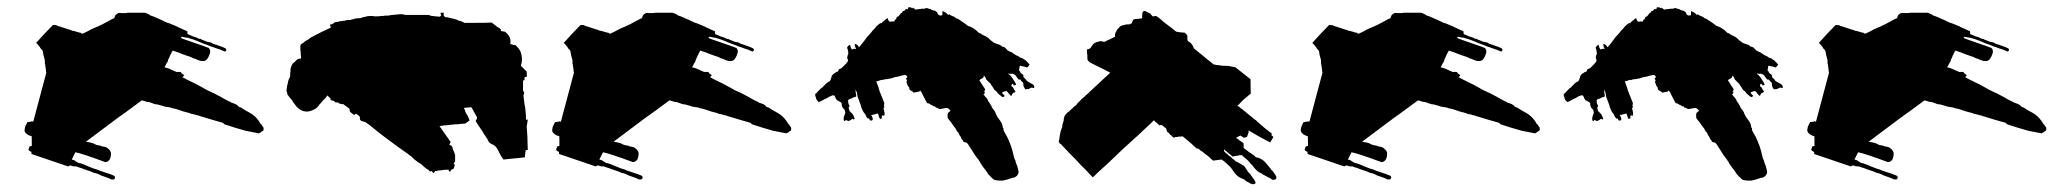

<svg xmlns="http://www.w3.org/2000/svg" viewBox="-20 -501 5539 516"><path d="M128.9 -433.6H122.1Q100.6 -412.1 77.1 -385.7L81.1 -381.8L83 -379.9Q84 -378.9 84 -377.9L86.9 -375L88.9 -371.1L93.8 -366.2Q95.7 -363.3 96.7 -353.5Q98.6 -345.7 99.6 -342.8Q100.6 -341.8 100.6 -333V-330.1Q101.6 -329.1 101.6 -325.2Q101.6 -322.3 102.5 -321.3Q102.5 -314.5 103.5 -313.5Q103.5 -306.6 104.5 -305.7L69.3 -173.8Q68.4 -174.8 64.5 -174.8L62.5 -173.8H59.6Q58.6 -172.9 53.7 -172.9L48.8 -163.1Q46.9 -160.2 45.9 -150.4Q45.9 -148.4 46.9 -147.5Q47.9 -143.6 53.7 -139.6Q57.6 -136.7 65.4 -134.8Q64.5 -132.8 65.4 -128.9V-120.1V-108.4H63.5Q60.5 -108.4 58.6 -106.4Q58.6 -102.5 57.6 -101.6Q56.6 -100.6 56.6 -99.6Q56.6 -95.7 64.5 -92.8V-87.9Q64.5 -86.9 65.4 -86.9L163.1 -53.7Q168 -56.6 168.9 -56.6L174.8 -54.7Q175.8 -53.7 185.5 -53.7Q186.5 -52.7 202.1 -47.9Q203.1 -46.9 210 -44.9Q211.9 -44.9 212.9 -43.9Q213.9 -43 215.8 -43L221.7 -41Q223.6 -40 227.5 -38.6Q231.4 -37.1 233.4 -36.1Q239.3 -36.1 252 -29.3Q275.4 -21.5 277.3 -19.5Q278.3 -18.6 283.2 -18.6Q289.1 -18.6 289.1 -24.4Q288.1 -28.3 287.1 -28.3Q286.1 -29.3 280.3 -31.2Q279.3 -32.2 263.7 -37.1L249 -42Q238.3 -46.9 232.4 -47.9Q211.9 -55.7 210.9 -56.6Q204.1 -59.6 195.3 -62.5Q191.4 -62.5 190.4 -63.5Q189.5 -64.5 188.5 -64.5Q181.6 -68.4 179.7 -70.3L172.9 -72.3L182.6 -91.8Q202.1 -87.9 262.7 -65.4Q266.6 -65.4 267.6 -66.4Q271.5 -67.4 275.4 -73.2Q278.3 -80.1 278.3 -87.9Q278.3 -95.7 269.5 -102.5Q265.6 -106.4 254.9 -107.4Q252 -109.4 245.1 -110.4Q238.3 -111.3 235.4 -113.3Q230.5 -117.2 210.9 -120.1Q242.2 -143.6 293 -181.6Q315.4 -197.3 361.3 -231.4Q362.3 -230.5 365.2 -230.5Q366.2 -229.5 368.2 -229.5Q371.1 -227.5 380.9 -226.6Q381.8 -226.6 386.7 -224.6Q391.6 -222.7 394.5 -221.7L398.4 -220.7Q404.3 -220.7 405.3 -219.7Q408.2 -218.8 416 -216.8L421.9 -214.8Q422.9 -213.9 427.7 -213.9Q428.7 -212.9 433.6 -212.9Q440.4 -211.9 443.4 -210Q453.1 -209 473.6 -201.2Q475.6 -201.2 477.5 -200.2Q479.5 -199.2 482.4 -199.2L488.3 -197.3Q490.2 -197.3 491.2 -196.3Q492.2 -195.3 494.1 -195.3Q495.1 -194.3 499 -194.3Q500 -193.4 502 -193.4Q504.9 -193.4 505.9 -192.4Q506.8 -191.4 510.7 -191.4L516.6 -189.5Q517.6 -188.5 519.5 -188.5Q550.8 -178.7 579.1 -170.9L583 -167Q592.8 -164.1 610.4 -158.2Q617.2 -156.2 640.6 -149.4Q641.6 -149.4 675.8 -142.6Q679.7 -144.5 684.6 -148.4Q688.5 -149.4 688.5 -154.3Q688.5 -158.2 687.5 -159.2L686.5 -160.2Q685.5 -160.2 685.5 -162.1L684.6 -163.1Q683.6 -164.1 683.6 -165Q683.6 -166 682.6 -166L679.7 -168.9L678.7 -170.9Q677.7 -171.9 677.7 -172.9Q677.7 -173.8 676.8 -173.8Q675.8 -173.8 675.8 -175.8L674.8 -176.8Q666 -189.5 652.3 -197.3L636.7 -206.1L627.9 -211.9Q623 -212.9 621.1 -214.8L619.1 -216.8L617.2 -218.8Q616.2 -218.8 615.2 -219.7Q615.2 -220.7 614.3 -220.7Q613.3 -220.7 612.3 -221.7Q610.4 -221.7 609.4 -222.7Q601.6 -224.6 598.6 -227.5Q592.8 -229.5 591.8 -230.5Q582 -235.4 574.2 -240.2Q565.4 -245.1 555.7 -250Q533.2 -259.8 526.4 -264.6Q521.5 -267.6 507.3 -274.9Q493.2 -282.2 482.4 -287.1L469.7 -293.9Q470.7 -293.9 471.7 -294.9L473.6 -296.9Q475.6 -298.8 472.7 -300.8L470.7 -301.8Q470.7 -302.7 469.7 -302.7Q468.8 -302.7 466.8 -305.7Q466.8 -307.6 464.8 -307.6H454.1L448.2 -310.5Q446.3 -310.5 445.3 -311.5Q444.3 -311.5 443.4 -312.5Q442.4 -313.5 440.4 -313.5Q439.5 -314.5 434.6 -316.4L428.7 -318.4L421.9 -320.3Q423.8 -322.3 427.7 -331.1Q429.7 -333 430.7 -335.9Q431.6 -336.9 431.6 -339.8L435.5 -347.7Q435.5 -349.6 439.5 -356.4Q439.5 -357.4 440.4 -358.4Q441.4 -359.4 441.4 -360.4Q441.4 -361.3 442.4 -362.3L443.4 -363.3L444.3 -365.2L449.2 -363.3L458 -360.4Q459 -360.4 461.9 -358.9Q464.8 -357.4 471.7 -355Q478.5 -352.5 484.4 -350.6Q487.3 -349.6 493.2 -347.7Q499 -343.8 504.9 -342.8Q512.7 -338.9 517.6 -337.9Q518.6 -336.9 524.4 -336.9Q531.2 -336.9 534.2 -339.8Q539.1 -343.8 543 -354.5Q547.9 -365.2 541 -372.1L525.4 -377.9Q517.6 -380.9 500 -386.7Q467.8 -397.5 465.8 -399.4L468.8 -402.3Q481.4 -399.4 485.4 -399.4L490.2 -397.5Q492.2 -397.5 499 -395Q505.9 -392.6 510.7 -390.6Q525.4 -383.8 538.1 -379.9Q548.8 -375 553.7 -374Q555.7 -373 561.5 -371.1L567.4 -369.1Q574.2 -367.2 575.2 -366.2L585 -362.3L587.9 -365.2Q588.9 -368.2 585.9 -371.1Q581.1 -374 566.4 -378.9Q564.5 -378.9 563.5 -379.9Q562.5 -380.9 560.5 -380.9Q558.6 -380.9 557.6 -381.8Q556.6 -382.8 554.7 -382.8Q552.7 -382.8 551.8 -383.8Q549.8 -385.7 546.9 -386.7Q544.9 -387.7 542 -387.7Q535.2 -388.7 532.2 -390.6L522.5 -394.5Q521.5 -394.5 520.5 -395.5L519.5 -396.5H515.6L511.7 -398.4L507.8 -400.4L502 -402.3Q496.1 -403.3 494.1 -405.3L484.4 -409.2Q483.4 -410.2 483.4 -417Q478.5 -418.9 473.1 -421.4Q467.8 -423.8 464.8 -425.3Q461.9 -426.8 459.5 -427.7Q457 -428.7 456.1 -429.7Q452.1 -431.6 434.6 -438.5Q428.7 -439.5 414.1 -447.3Q410.2 -449.2 391.6 -457Q383.8 -459 380.9 -461.9Q379.9 -462.9 372.1 -465.8Q371.1 -466.8 367.2 -466.8H322.3Q321.3 -465.8 314.5 -465.8H305.7Q301.8 -466.8 297.9 -465.8Q293.9 -463.9 292 -461.9Q289.1 -460 287.1 -452.1Q283.2 -451.2 269.5 -443.4Q255.9 -435.5 240.2 -428.7Q238.3 -428.7 237.3 -427.7Q236.3 -426.8 235.4 -426.8Q234.4 -425.8 232.4 -425.8Q231.4 -425.8 229.5 -423.8Q227.5 -423.8 226.6 -422.9L224.6 -421.9Q210.9 -414.1 201.2 -410.2L199.2 -411.1L197.3 -413.1H194.3Q193.4 -414.1 191.4 -414.1Q189.5 -414.1 188.5 -415Q185.5 -416 177.7 -418Q173.8 -418 172.9 -418.9Q171.9 -419.9 170.9 -419.9Q161.1 -422.9 143.6 -428.7Q142.6 -429.7 140.6 -429.7Q138.7 -429.7 137.7 -430.7Q135.7 -430.7 134.8 -431.6Q133.8 -431.6 132.8 -432.6Q131.8 -433.6 128.9 -433.6Z M790 -382.8 788.1 -380.9Q788.1 -378.9 787.1 -377.9Q787.1 -363.3 788.1 -362.3Q788.1 -350.6 789.1 -349.6V-343.8Q781.2 -343.8 777.3 -339.8L775.4 -337.9L771.5 -334Q769.5 -333 767.6 -331.1Q763.7 -327.1 761.7 -318.4Q760.7 -317.4 760.7 -316.4V-308.6Q759.8 -307.6 759.8 -297.9Q759.8 -293.9 758.8 -293Q756.8 -289.1 755.9 -287.1Q754.9 -286.1 754.9 -283.2Q753.9 -282.2 753.9 -279.3L752.9 -275.4Q752.9 -273.4 752 -272.5L750 -258.8V-257.8Q750 -254.9 751 -253.9Q752 -252.9 752 -249L752.9 -246.1L754.9 -244.1L755.9 -242.2Q756.8 -242.2 756.8 -241.2Q757.8 -240.2 765.6 -230.5Q766.6 -227.5 771.5 -221.7Q772.5 -220.7 774.4 -217.8Q776.4 -215.8 777.3 -213.9Q784.2 -207 791 -204.1Q796.9 -201.2 805.7 -201.2Q814.5 -201.2 828.1 -209Q835 -213.9 838.9 -220.7L843.8 -225.6Q844.7 -226.6 846.7 -229.5L848.6 -231.4L849.6 -232.4L855.5 -238.3L859.4 -244.1Q860.4 -244.1 861.3 -243.2L863.3 -241.2L866.2 -238.3L868.2 -237.3V-232.4Q869.1 -231.4 872.1 -231.4Q873 -230.5 875 -230.5L878.9 -228.5L881.8 -225.6H888.7L890.6 -223.6Q891.6 -222.7 892.6 -222.7Q893.6 -221.7 897.5 -221.7Q898.4 -220.7 904.3 -220.7Q904.3 -218.8 911.1 -214.8L918.9 -209L920.9 -200.2Q928.7 -194.3 932.6 -191.4Q932.6 -192.4 933.6 -193.4L935.5 -195.3Q938.5 -195.3 942.4 -191.4Q945.3 -189.5 947.3 -186.5V-182.6Q947.3 -179.7 948.2 -178.7L951.2 -175.8L959 -173.8Q960 -172.9 961.9 -172.9L971.7 -166Q981.4 -158.2 998.5 -144.5Q1015.6 -130.9 1036.1 -116.2L1040 -113.3Q1043.9 -110.4 1052.7 -104Q1061.5 -97.7 1071.3 -90.8Q1072.3 -89.8 1074.2 -88.9Q1076.2 -87.9 1077.1 -86.9Q1081.1 -83 1085 -81.1L1093.8 -72.3L1100.6 -67.4L1102.5 -65.4Q1105.5 -64.5 1107.4 -62.5L1111.3 -60.5L1114.3 -57.6Q1120.1 -51.8 1127 -46.9L1128.9 -45.9Q1129.9 -44.9 1130.9 -44.9L1133.8 -42L1135.7 -40Q1136.7 -41 1140.6 -41Q1141.6 -41 1141.6 -39.1L1142.6 -38.1Q1144.5 -36.1 1145.5 -36.1L1147.5 -38.1Q1147.5 -39.1 1148.4 -40L1149.4 -41Q1158.2 -43 1169.9 -43.9Q1170.9 -44.9 1185.5 -44.9Q1185.5 -43 1186.5 -42Q1188.5 -39.1 1189.5 -39.1L1191.4 -42Q1191.4 -43.9 1192.4 -44.9Q1197.3 -45.9 1199.2 -47.9Q1202.1 -55.7 1202.1 -57.6Q1202.1 -58.6 1201.2 -59.6L1199.2 -61.5L1200.2 -63.5L1203.1 -66.4V-85Q1202.1 -85.9 1201.2 -89.8Q1201.2 -91.8 1200.2 -92.8Q1200.2 -93.8 1199.2 -94.7Q1198.2 -95.7 1198.2 -97.7Q1197.3 -98.6 1197.3 -99.6Q1196.3 -100.6 1196.3 -104.5Q1194.3 -108.4 1193.4 -109.4Q1188.5 -111.3 1187.5 -112.3L1189.5 -116.2Q1190.4 -119.1 1191.4 -119.1Q1163.1 -159.2 1161.1 -162.1H1162.1Q1164.1 -162.1 1165 -163.1H1168Q1171.9 -163.1 1172.9 -164.1H1177.7L1204.1 -167Q1215.8 -167 1216.8 -168Q1225.6 -168 1226.6 -168.9H1230.5Q1239.3 -175.8 1242.2 -177.7Q1241.2 -178.7 1239.3 -184.6L1235.4 -192.4Q1230.5 -198.2 1229.5 -205.1Q1227.5 -209 1226.6 -210.9L1246.1 -212.9L1248 -210.9Q1249 -208 1251 -206.1Q1254.9 -197.3 1256.8 -195.3L1261.7 -186.5V-179.7H1258.8V-174.8Q1266.6 -162.1 1276.4 -148.4Q1279.3 -142.6 1284.2 -135.7Q1289.1 -128.9 1290 -127Q1291 -125 1292 -123Q1293 -121.1 1293.9 -119.1L1294.9 -118.2Q1300.8 -113.3 1304.7 -112.3Q1307.6 -111.3 1311.5 -107.4L1313.5 -105.5L1314.5 -103.5Q1315.4 -103.5 1315.4 -102.5Q1315.4 -101.6 1317.4 -99.6L1318.4 -97.7L1319.3 -95.7Q1321.3 -90.8 1324.2 -85.9Q1331.1 -74.2 1333 -72.3Q1339.8 -73.2 1390.6 -78.1Q1390.6 -85.9 1391.6 -86.9Q1391.6 -92.8 1392.6 -93.8V-97.7H1398.4Q1397.5 -143.6 1395.5 -160.2Q1397.5 -175.8 1398.4 -179.7Q1394.5 -179.7 1393.6 -178.7Q1393.6 -197.3 1392.6 -199.2Q1391.6 -214.8 1389.6 -220.7Q1386.7 -242.2 1386.7 -245.1L1388.7 -249V-252Q1388.7 -253.9 1385.7 -256.8V-284.2L1389.6 -286.1V-293Q1395.5 -294.9 1396.5 -295.9Q1395.5 -296.9 1395.5 -308.6L1387.7 -316.4L1381.8 -322.3L1379.9 -325.2Q1382.8 -333 1382.8 -341.8Q1382.8 -349.6 1379.9 -359.4Q1377 -369.1 1365.2 -379.9H1363.3Q1359.4 -379.9 1358.4 -380.9Q1356.4 -380.9 1355.5 -381.8Q1352.5 -381.8 1351.6 -382.8Q1352.5 -388.7 1351.6 -394.5Q1349.6 -406.2 1336.9 -416Q1332 -416 1331.1 -417Q1327.1 -417 1326.2 -418V-421.9L1323.2 -424.8Q1319.3 -426.8 1318.4 -427.7Q1317.4 -427.7 1316.4 -428.7L1315.4 -429.7L1313.5 -430.7L1310.5 -433.6Q1309.6 -433.6 1308.6 -434.6L1306.6 -436.5L1304.7 -437.5L1301.8 -440.4Q1298.8 -439.5 1228.5 -439.5Q1227.5 -439.5 1226.6 -440.4Q1225.6 -441.4 1224.6 -441.4Q1223.6 -441.4 1222.7 -442.4Q1221.7 -443.4 1220.7 -443.4Q1219.7 -443.4 1218.8 -444.3Q1211.9 -445.3 1210 -447.3Q1198.2 -451.2 1192.4 -452.1Q1182.6 -455.1 1174.8 -455.1V-457L1172.9 -459Q1171.9 -460 1171.9 -462.9Q1171.9 -464.8 1172.9 -464.8V-466.8H1164.1V-464.8Q1165 -460.9 1166 -460L1164.1 -458L1162.1 -456.1Q1147.5 -457 1135.7 -459L1133.8 -460.9H1130.9H1125H1113.3H1096.7H1084H1073.2Q1066.4 -460.9 1065.4 -461.9Q1059.6 -463.9 1045.9 -461.9Q1031.2 -460.9 1022.5 -459H1014.6Q1013.7 -458 1002.9 -458Q1002 -457 986.3 -457Q985.4 -458 977.5 -458Q966.8 -458 965.8 -457Q952.1 -454.1 948.2 -452.1Q937.5 -452.1 936.5 -451.2Q932.6 -451.2 931.6 -450.2Q930.7 -449.2 927.7 -449.2Q924.8 -449.2 922.9 -447.3H918.9Q910.2 -447.3 909.2 -446.3Q908.2 -445.3 905.3 -445.3Q900.4 -445.3 899.4 -444.3Q892.6 -444.3 891.6 -443.4L890.6 -442.4H886.7Q885.7 -441.4 879.9 -441.4L877.9 -439.5L876 -438.5L874 -436.5L866.2 -434.6Q869.1 -428.7 869.1 -426.8Q842.8 -415 821.3 -403.3Q821.3 -402.3 819.3 -402.3Q817.4 -402.3 817.4 -401.4Q815.4 -399.4 814.5 -399.4Q813.5 -398.4 812.5 -398.4Q811.5 -398.4 811.5 -397.5Q811.5 -396.5 809.6 -395.5L807.6 -394.5Q799.8 -390.6 794.9 -385.7Q793.9 -384.8 790 -382.8Z M1546.9 -433.6H1540Q1518.6 -412.1 1495.1 -385.7L1499 -381.8L1501 -379.9Q1502 -378.9 1502 -377.9L1504.9 -375L1506.8 -371.1L1511.7 -366.2Q1513.7 -363.3 1514.6 -353.5Q1516.6 -345.7 1517.6 -342.8Q1518.6 -341.8 1518.6 -333V-330.1Q1519.5 -329.1 1519.5 -325.2Q1519.5 -322.3 1520.5 -321.3Q1520.5 -314.5 1521.5 -313.5Q1521.5 -306.6 1522.5 -305.7L1487.3 -173.8Q1486.3 -174.8 1482.4 -174.8L1480.5 -173.8H1477.5Q1476.6 -172.9 1471.7 -172.9L1466.8 -163.1Q1464.8 -160.2 1463.9 -150.4Q1463.9 -148.4 1464.8 -147.5Q1465.8 -143.6 1471.7 -139.6Q1475.6 -136.7 1483.4 -134.8Q1482.4 -132.8 1483.4 -128.9V-120.1V-108.4H1481.4Q1478.5 -108.4 1476.6 -106.4Q1476.6 -102.5 1475.6 -101.6Q1474.6 -100.6 1474.6 -99.6Q1474.6 -95.7 1482.4 -92.8V-87.9Q1482.4 -86.9 1483.4 -86.9L1581.1 -53.7Q1585.9 -56.6 1586.9 -56.6L1592.8 -54.7Q1593.8 -53.7 1603.5 -53.7Q1604.5 -52.7 1620.1 -47.9Q1621.1 -46.9 1627.9 -44.9Q1629.9 -44.9 1630.9 -43.9Q1631.8 -43 1633.8 -43L1639.6 -41Q1641.6 -40 1645.5 -38.6Q1649.4 -37.1 1651.4 -36.1Q1657.2 -36.1 1669.9 -29.3Q1693.4 -21.5 1695.3 -19.5Q1696.3 -18.6 1701.2 -18.6Q1707 -18.6 1707 -24.4Q1706.1 -28.3 1705.1 -28.3Q1704.1 -29.3 1698.2 -31.2Q1697.3 -32.2 1681.6 -37.1L1667 -42Q1656.2 -46.9 1650.4 -47.9Q1629.9 -55.7 1628.9 -56.6Q1622.1 -59.6 1613.3 -62.5Q1609.4 -62.5 1608.4 -63.5Q1607.4 -64.5 1606.4 -64.5Q1599.6 -68.4 1597.7 -70.3L1590.8 -72.3L1600.6 -91.8Q1620.1 -87.9 1680.7 -65.4Q1684.6 -65.4 1685.5 -66.4Q1689.5 -67.4 1693.4 -73.2Q1696.3 -80.1 1696.3 -87.9Q1696.3 -95.7 1687.5 -102.5Q1683.6 -106.4 1672.9 -107.4Q1669.9 -109.4 1663.1 -110.4Q1656.2 -111.3 1653.3 -113.3Q1648.4 -117.2 1628.9 -120.1Q1660.2 -143.6 1710.9 -181.6Q1733.4 -197.3 1779.3 -231.4Q1780.3 -230.5 1783.2 -230.5Q1784.2 -229.5 1786.1 -229.5Q1789.1 -227.5 1798.8 -226.6Q1799.8 -226.6 1804.7 -224.6Q1809.6 -222.7 1812.5 -221.7L1816.4 -220.7Q1822.3 -220.7 1823.2 -219.7Q1826.2 -218.8 1834 -216.8L1839.8 -214.8Q1840.8 -213.9 1845.7 -213.9Q1846.7 -212.9 1851.6 -212.9Q1858.4 -211.9 1861.3 -210Q1871.1 -209 1891.6 -201.2Q1893.6 -201.2 1895.5 -200.2Q1897.5 -199.2 1900.4 -199.2L1906.2 -197.3Q1908.2 -197.3 1909.2 -196.3Q1910.2 -195.3 1912.1 -195.3Q1913.1 -194.3 1917 -194.3Q1918 -193.4 1919.9 -193.4Q1922.9 -193.4 1923.8 -192.4Q1924.8 -191.4 1928.7 -191.4L1934.6 -189.5Q1935.5 -188.5 1937.5 -188.5Q1968.8 -178.7 1997.1 -170.9L2001 -167Q2010.7 -164.1 2028.3 -158.2Q2035.2 -156.2 2058.6 -149.4Q2059.6 -149.4 2093.8 -142.6Q2097.7 -144.5 2102.5 -148.4Q2106.4 -149.4 2106.4 -154.3Q2106.4 -158.2 2105.5 -159.2L2104.5 -160.2Q2103.5 -160.2 2103.5 -162.1L2102.5 -163.1Q2101.6 -164.1 2101.6 -165Q2101.6 -166 2100.6 -166L2097.7 -168.9L2096.7 -170.9Q2095.7 -171.9 2095.7 -172.9Q2095.7 -173.8 2094.7 -173.8Q2093.8 -173.8 2093.8 -175.8L2092.8 -176.8Q2084 -189.5 2070.3 -197.3L2054.7 -206.1L2045.9 -211.9Q2041 -212.9 2039.1 -214.8L2037.1 -216.8L2035.2 -218.8Q2034.2 -218.8 2033.2 -219.7Q2033.2 -220.7 2032.2 -220.7Q2031.2 -220.7 2030.3 -221.7Q2028.3 -221.7 2027.3 -222.7Q2019.5 -224.6 2016.6 -227.5Q2010.7 -229.5 2009.8 -230.5Q2000 -235.4 1992.2 -240.2Q1983.4 -245.1 1973.6 -250Q1951.2 -259.8 1944.3 -264.6Q1939.5 -267.6 1925.3 -274.9Q1911.1 -282.2 1900.4 -287.1L1887.7 -293.9Q1888.7 -293.9 1889.6 -294.9L1891.6 -296.9Q1893.6 -298.8 1890.6 -300.8L1888.7 -301.8Q1888.7 -302.7 1887.7 -302.7Q1886.7 -302.7 1884.8 -305.7Q1884.8 -307.6 1882.8 -307.6H1872.1L1866.2 -310.5Q1864.3 -310.5 1863.3 -311.5Q1862.3 -311.5 1861.3 -312.5Q1860.4 -313.5 1858.4 -313.5Q1857.4 -314.5 1852.5 -316.4L1846.7 -318.4L1839.8 -320.3Q1841.8 -322.3 1845.7 -331.1Q1847.7 -333 1848.6 -335.9Q1849.6 -336.9 1849.6 -339.8L1853.5 -347.7Q1853.5 -349.6 1857.4 -356.4Q1857.4 -357.4 1858.4 -358.4Q1859.4 -359.4 1859.4 -360.4Q1859.4 -361.3 1860.4 -362.3L1861.3 -363.3L1862.3 -365.2L1867.2 -363.3L1876 -360.4Q1877 -360.4 1879.9 -358.9Q1882.8 -357.4 1889.6 -355Q1896.5 -352.5 1902.3 -350.6Q1905.3 -349.6 1911.1 -347.7Q1917 -343.8 1922.9 -342.8Q1930.7 -338.9 1935.5 -337.9Q1936.5 -336.9 1942.4 -336.9Q1949.2 -336.9 1952.1 -339.8Q1957 -343.8 1960.9 -354.5Q1965.8 -365.2 1959 -372.1L1943.4 -377.9Q1935.5 -380.9 1918 -386.7Q1885.7 -397.5 1883.8 -399.4L1886.7 -402.3Q1899.4 -399.4 1903.3 -399.4L1908.2 -397.5Q1910.2 -397.5 1917 -395Q1923.8 -392.6 1928.7 -390.6Q1943.4 -383.8 1956.1 -379.9Q1966.8 -375 1971.7 -374Q1973.6 -373 1979.5 -371.1L1985.4 -369.1Q1992.2 -367.2 1993.2 -366.2L2002.9 -362.3L2005.9 -365.2Q2006.8 -368.2 2003.9 -371.1Q1999 -374 1984.4 -378.9Q1982.4 -378.9 1981.4 -379.9Q1980.5 -380.9 1978.5 -380.9Q1976.6 -380.9 1975.6 -381.8Q1974.6 -382.8 1972.7 -382.8Q1970.7 -382.8 1969.7 -383.8Q1967.8 -385.7 1964.8 -386.7Q1962.9 -387.7 1960 -387.7Q1953.1 -388.7 1950.2 -390.6L1940.4 -394.5Q1939.5 -394.5 1938.5 -395.5L1937.5 -396.5H1933.6L1929.7 -398.4L1925.8 -400.4L1919.9 -402.3Q1914.1 -403.3 1912.1 -405.3L1902.3 -409.2Q1901.4 -410.2 1901.4 -417Q1896.5 -418.9 1891.1 -421.4Q1885.7 -423.8 1882.8 -425.3Q1879.9 -426.8 1877.4 -427.7Q1875 -428.7 1874 -429.7Q1870.1 -431.6 1852.5 -438.5Q1846.7 -439.5 1832 -447.3Q1828.1 -449.2 1809.6 -457Q1801.8 -459 1798.8 -461.9Q1797.9 -462.9 1790 -465.8Q1789.1 -466.8 1785.2 -466.8H1740.2Q1739.3 -465.8 1732.4 -465.8H1723.6Q1719.7 -466.8 1715.8 -465.8Q1711.9 -463.9 1710 -461.9Q1707 -460 1705.1 -452.1Q1701.2 -451.2 1687.5 -443.4Q1673.8 -435.5 1658.2 -428.7Q1656.2 -428.7 1655.3 -427.7Q1654.3 -426.8 1653.3 -426.8Q1652.3 -425.8 1650.4 -425.8Q1649.4 -425.8 1647.5 -423.8Q1645.5 -423.8 1644.5 -422.9L1642.6 -421.9Q1628.9 -414.1 1619.1 -410.2L1617.2 -411.1L1615.2 -413.1H1612.3Q1611.3 -414.1 1609.4 -414.1Q1607.4 -414.1 1606.4 -415Q1603.5 -416 1595.7 -418Q1591.8 -418 1590.8 -418.9Q1589.8 -419.9 1588.9 -419.9Q1579.1 -422.9 1561.5 -428.7Q1560.5 -429.7 1558.6 -429.7Q1556.6 -429.7 1555.7 -430.7Q1553.7 -430.7 1552.7 -431.6Q1551.8 -431.6 1550.8 -432.6Q1549.8 -433.6 1546.9 -433.6Z M2482.4 -474.6V-476.6Q2477.5 -476.6 2476.6 -477.5Q2475.6 -478.5 2472.7 -478.5Q2471.7 -480.5 2466.8 -478.5Q2465.8 -477.5 2461.9 -477.5H2456.1Q2455.1 -476.6 2451.2 -476.6Q2445.3 -476.6 2444.3 -475.6Q2440.4 -474.6 2438.5 -476.6L2436.5 -478.5L2434.6 -479.5Q2434.6 -480.5 2433.6 -480.5Q2432.6 -480.5 2432.6 -478.5Q2430.7 -478.5 2427.7 -481.4H2424.8Q2421.9 -481.4 2420.9 -480.5H2419.9V-478.5Q2420.9 -477.5 2420.9 -476.6H2418.9Q2418.9 -475.6 2418 -475.6Q2418 -476.6 2417 -476.6V-477.5L2413.1 -475.6Q2413.1 -474.6 2412.1 -473.6L2410.2 -471.7H2407.2Q2406.2 -471.7 2404.3 -466.8Q2403.3 -465.8 2403.3 -466.8Q2402.3 -466.8 2401.4 -465.8Q2400.4 -464.8 2398.4 -461.9Q2397.5 -460.9 2395.5 -458Q2393.6 -456.1 2391.6 -456.1L2389.6 -454.1Q2388.7 -453.1 2388.7 -450.2L2386.7 -448.2Q2385.7 -449.2 2384.8 -447.3Q2383.8 -446.3 2383.8 -443.4H2378.9Q2374 -443.4 2373 -442.4Q2370.1 -442.4 2368.2 -445.3Q2367.2 -448.2 2365.2 -452.1H2364.3L2362.3 -450.2L2360.4 -449.2L2357.4 -446.3Q2356.4 -445.3 2355.5 -445.3Q2354.5 -445.3 2354.5 -444.3Q2354.5 -443.4 2352.5 -442.4L2350.6 -441.4V-439.5L2349.6 -438.5Q2348.6 -438.5 2348.6 -439.5Q2343.8 -438.5 2335.9 -430.7L2333 -427.7L2332 -425.8L2330.1 -423.8L2325.2 -418.9Q2321.3 -413.1 2314.5 -406.2Q2308.6 -400.4 2303.7 -392.6Q2301.8 -390.6 2300.8 -388.7Q2298.8 -386.7 2297.9 -384.8L2296.9 -383.8L2295.9 -382.8Q2293.9 -380.9 2293 -378.9L2289.1 -375L2288.1 -374Q2287.1 -377 2284.2 -379.9Q2283.2 -380.9 2279.3 -382.8H2277.3Q2277.3 -375 2280.3 -371.1V-369.1Q2274.4 -371.1 2270.5 -368.2Q2268.6 -368.2 2266.6 -373L2264.6 -380.9Q2260.7 -378.9 2259.8 -377.9Q2258.8 -377 2256.8 -374Q2256.8 -370.1 2257.8 -369.1Q2258.8 -368.2 2258.8 -364.3Q2259.8 -363.3 2259.8 -355.5L2257.8 -351.6Q2257.8 -348.6 2256.8 -347.7Q2256.8 -343.8 2257.8 -342.8Q2258.8 -341.8 2258.8 -338.9Q2258.8 -335.9 2257.8 -335Q2254.9 -332 2253.9 -330.1L2248 -324.2L2242.2 -318.4Q2241.2 -318.4 2239.3 -316.4Q2237.3 -316.4 2236.3 -315.4Q2235.4 -314.5 2234.4 -314.5Q2233.4 -313.5 2233.4 -311.5Q2232.4 -310.5 2232.4 -309.6Q2230.5 -307.6 2229.5 -307.6H2227.5Q2224.6 -304.7 2221.7 -303.7Q2218.8 -301.8 2216.8 -298.8Q2214.8 -296.9 2214.8 -294.9Q2214.8 -292 2212.9 -290Q2212.9 -285.2 2209 -282.2Q2208 -281.2 2207 -281.2Q2205.1 -281.2 2205.1 -280.3Q2203.1 -278.3 2202.1 -278.3L2192.4 -268.6L2188.5 -264.6L2186.5 -263.7L2182.6 -259.8L2176.8 -253.9Q2174.8 -250 2170.9 -249V-246.1Q2170.9 -242.2 2171.9 -241.2Q2172.9 -240.2 2172.9 -237.3Q2174.8 -232.4 2175.8 -231.4L2178.7 -228.5L2179.7 -226.6Q2184.6 -227.5 2194.3 -233.4Q2194.3 -234.4 2196.3 -234.4Q2198.2 -234.4 2198.2 -235.4Q2198.2 -236.3 2200.2 -236.3Q2202.1 -236.3 2202.1 -237.3Q2205.1 -238.3 2207 -240.2L2209 -241.2Q2212.9 -243.2 2215.8 -244.1Q2217.8 -246.1 2218.8 -244.1Q2220.7 -244.1 2221.7 -245.1Q2223.6 -243.2 2224.6 -240.2Q2225.6 -236.3 2227.5 -234.4Q2228.5 -231.4 2233.4 -229.5L2239.3 -226.6Q2241.2 -224.6 2242.2 -222.7V-217.8Q2244.1 -213.9 2245.1 -210.9L2247.1 -209L2249 -207Q2251 -205.1 2251 -202.1Q2251 -199.2 2252 -198.2L2250 -192.4Q2249 -191.4 2249 -189.5L2248 -187.5Q2246.1 -179.7 2249 -175.8H2251Q2252.9 -177.7 2252.9 -178.7Q2254.9 -178.7 2256.8 -176.8Q2261.7 -174.8 2264.6 -177.7Q2267.6 -178.7 2270.5 -181.6Q2272.5 -181.6 2274.4 -179.7Q2275.4 -180.7 2276.4 -180.7Q2277.3 -181.6 2275.4 -186.5L2271.5 -194.3L2262.7 -203.1V-205.1Q2261.7 -206.1 2261.7 -208Q2260.7 -209 2260.7 -211.9Q2263.7 -214.8 2262.7 -217.8L2261.7 -219.7Q2260.7 -220.7 2260.7 -221.7Q2260.7 -222.7 2259.8 -223.6Q2259.8 -229.5 2258.8 -230.5Q2260.7 -235.4 2268.6 -236.3Q2270.5 -238.3 2274.4 -239.3L2280.3 -241.2Q2282.2 -242.2 2280.3 -250Q2279.3 -251 2279.3 -260.7Q2282.2 -252.9 2283.2 -252Q2283.2 -247.1 2284.2 -246.1Q2284.2 -241.2 2285.2 -240.2Q2290 -226.6 2293.9 -216.8Q2293.9 -212.9 2294.9 -211.9Q2295.9 -210.9 2295.9 -210Q2297.9 -206.1 2298.8 -203.1Q2299.8 -202.1 2301.8 -198.2L2303.7 -196.3Q2303.7 -195.3 2304.7 -194.3L2305.7 -193.4Q2307.6 -189.5 2308.6 -186.5L2311.5 -183.6L2312.5 -181.6L2314.5 -183.6L2318.4 -177.7Q2319.3 -176.8 2321.3 -176.8Q2327.1 -177.7 2325.2 -183.6Q2324.2 -188.5 2321.3 -191.4Q2321.3 -192.4 2326.2 -192.4Q2327.1 -193.4 2329.1 -193.4Q2331.1 -193.4 2332 -194.3Q2335 -194.3 2335.9 -195.3Q2337.9 -195.3 2338.9 -196.3Q2340.8 -194.3 2341.8 -188.5Q2343.8 -182.6 2345.7 -180.7L2347.7 -182.6Q2349.6 -182.6 2350.6 -183.6Q2349.6 -184.6 2349.6 -188.5L2352.5 -191.4L2354.5 -190.4Q2354.5 -189.5 2355.5 -189.5L2357.4 -193.4Q2357.4 -200.2 2356.4 -201.2Q2355.5 -208 2354.5 -208Q2354.5 -211.9 2356.4 -211.9V-214.8Q2355.5 -215.8 2355.5 -217.8Q2355.5 -219.7 2356.4 -220.7V-224.6L2344.7 -253.9Q2343.8 -254.9 2340.8 -266.6Q2336.9 -276.4 2335 -282.2L2342.8 -284.2L2344.7 -285.2Q2346.7 -285.2 2347.7 -286.1H2351.6Q2353.5 -286.1 2354.5 -287.1Q2357.4 -287.1 2358.4 -288.1H2362.3L2372.1 -290H2374Q2375 -291 2377 -291Q2378.9 -291 2379.9 -292Q2382.8 -293.9 2392.6 -294.9Q2395.5 -295.9 2403.3 -297.9L2413.1 -299.8Q2413.1 -298.8 2415 -298.8L2416 -297.9Q2417 -296.9 2418.9 -293.9L2417 -292L2415 -291Q2415 -289.1 2418 -284.2Q2415 -283.2 2417 -278.3L2418.9 -272.5Q2419.9 -269.5 2422.9 -266.6Q2423.8 -265.6 2423.8 -262.7Q2423.8 -260.7 2425.8 -258.8Q2426.8 -257.8 2430.7 -255.9Q2432.6 -255.9 2435.5 -252Q2446.3 -253.9 2450.2 -254.9L2453.1 -257.8Q2454.1 -257.8 2454.1 -255.9L2455.1 -254.9Q2457 -252.9 2458 -250L2459 -248Q2460 -246.1 2461.9 -242.2Q2462.9 -241.2 2462.9 -240.2Q2465.8 -235.4 2471.7 -223.6Q2475.6 -223.6 2476.6 -222.7Q2480.5 -220.7 2481.4 -219.7Q2487.3 -217.8 2491.2 -213.9V-215.8Q2493.2 -215.8 2493.2 -214.8Q2493.2 -213.9 2495.1 -211.9Q2498 -211.9 2499 -210.9L2502.9 -209Q2504.9 -207 2512.7 -209L2522.5 -210.9Q2527.3 -210.9 2529.3 -209L2534.2 -204.1Q2534.2 -203.1 2533.2 -202.1L2532.2 -201.2Q2531.2 -200.2 2528.3 -198.2Q2527.3 -197.3 2527.3 -196.3Q2527.3 -194.3 2526.4 -193.4Q2526.4 -190.4 2527.3 -189.5L2526.4 -188.5Q2526.4 -183.6 2529.3 -180.7Q2530.3 -179.7 2532.2 -176.8L2534.2 -174.8L2536.1 -171.9Q2537.1 -170.9 2539.1 -168Q2540 -168 2540 -166L2541 -165Q2542 -164.1 2542 -163.1Q2542 -162.1 2543 -162.1L2543.9 -161.1L2546.9 -157.2L2547.9 -156.2L2548.8 -154.3L2549.8 -152.3L2550.8 -150.4L2551.8 -148.4L2555.7 -144.5L2556.6 -142.6Q2557.6 -141.6 2557.6 -139.6Q2558.6 -138.7 2558.6 -137.7L2560.5 -135.7Q2561.5 -134.8 2561.5 -133.8Q2563.5 -128.9 2564.5 -127.9Q2564.5 -127 2565.4 -126L2567.4 -124Q2568.4 -123 2568.4 -121.1Q2571.3 -118.2 2575.2 -118.2Q2576.2 -119.1 2581.1 -114.3L2601.6 -82Q2602.5 -82 2603.5 -80.1L2604.5 -78.1L2606.4 -76.2Q2607.4 -75.2 2608.4 -73.2L2610.4 -71.3L2611.3 -68.4L2613.3 -66.4L2614.3 -64.5Q2615.2 -61.5 2617.2 -59.6Q2618.2 -58.6 2618.2 -57.6Q2618.2 -56.6 2619.1 -56.6L2623 -50.8Q2628.9 -44.9 2635.7 -33.2Q2643.6 -24.4 2650.4 -18.6Q2657.2 -15.6 2668 -15.6H2674.8Q2685.5 -17.6 2699.2 -22.5Q2700.2 -23.4 2703.1 -23.4Q2706.1 -23.4 2707 -24.4Q2719.7 -31.2 2716.8 -43Q2715.8 -46.9 2713.9 -54.7Q2712.9 -55.7 2712.9 -57.6Q2711.9 -58.6 2711.9 -59.6Q2710.9 -60.5 2710.9 -62.5Q2710 -63.5 2710 -64.5Q2710 -68.4 2706.1 -75.2L2703.1 -86.9Q2699.2 -107.4 2685.5 -135.7L2684.6 -136.7Q2684.6 -137.7 2683.6 -138.7Q2681.6 -142.6 2680.7 -143.6L2678.7 -147.5L2676.8 -151.4V-155.3Q2676.8 -156.2 2675.8 -157.2L2674.8 -158.2V-160.2L2672.9 -168Q2670.9 -172.9 2665 -180.7L2662.1 -184.6L2661.1 -185.5L2660.2 -187.5Q2659.2 -188.5 2659.2 -189.5L2658.2 -191.4L2657.2 -193.4L2655.3 -197.3Q2655.3 -199.2 2654.3 -200.2Q2653.3 -201.2 2653.3 -202.1Q2652.3 -203.1 2650.4 -206.1Q2649.4 -207 2647.5 -210Q2645.5 -211.9 2645.5 -212.9Q2645.5 -214.8 2644.5 -215.8Q2643.6 -216.8 2641.6 -220.7Q2639.6 -224.6 2637.7 -226.6Q2635.7 -228.5 2634.8 -232.4L2630.9 -238.3L2627 -242.2L2626 -244.1L2623 -247.1L2627 -251Q2627 -252.9 2626 -252.9L2624 -254.9Q2627 -254.9 2627 -255.9Q2627 -257.8 2626 -257.8Q2626 -258.8 2627.9 -260.7L2626 -263.7L2620.1 -272.5Q2615.2 -281.2 2612.3 -284.2Q2613.3 -288.1 2619.1 -290Q2624 -292 2624 -297.9L2627.9 -293.9L2628.9 -292Q2629.9 -287.1 2631.8 -286.1L2641.6 -276.4Q2643.6 -274.4 2643.6 -273.4L2644.5 -271.5L2646.5 -269.5Q2647.5 -268.6 2649.4 -264.6Q2651.4 -260.7 2652.3 -259.8Q2654.3 -257.8 2657.2 -255.9L2660.2 -252.9L2661.1 -251Q2663.1 -249 2665 -247.1L2668 -245.1L2670.9 -242.2L2672.9 -241.2Q2673.8 -240.2 2674.8 -240.2Q2678.7 -240.2 2679.7 -244.1L2675.8 -248L2673.8 -250L2672.9 -252Q2674.8 -253.9 2678.7 -254.9Q2679.7 -255.9 2683.6 -255.9Q2684.6 -256.8 2685.5 -256.8L2686.5 -254.9L2690.4 -251Q2690.4 -250 2691.4 -249L2692.4 -248L2694.3 -246.1L2696.3 -244.1Q2696.3 -243.2 2697.3 -243.2L2700.2 -246.1Q2700.2 -247.1 2699.2 -248Q2700.2 -248 2701.2 -249L2702.1 -250Q2702.1 -251 2703.1 -252Q2704.1 -252 2705.1 -251L2709 -254.9V-255.9Q2706.1 -257.8 2704.1 -262.7Q2703.1 -266.6 2698.2 -269.5Q2698.2 -273.4 2699.2 -274.4Q2700.2 -275.4 2700.2 -276.4Q2700.2 -275.4 2702.1 -275.4L2703.1 -274.4Q2703.1 -273.4 2705.1 -271.5H2706.1Q2708 -271.5 2709 -272.5Q2710 -273.4 2710.9 -273.4Q2709 -279.3 2702.1 -289.1Q2694.3 -300.8 2690.4 -301.8V-303.7Q2696.3 -301.8 2697.3 -302.7Q2701.2 -303.7 2703.1 -301.8Q2706.1 -301.8 2710 -297.9Q2710 -296.9 2710.9 -295.9L2711.9 -294.9L2712.9 -293Q2713.9 -293 2713.9 -292L2714.8 -291Q2715.8 -291 2715.8 -289.1L2716.8 -288.1Q2717.8 -287.1 2719.7 -287.1H2722.7L2724.6 -283.2Q2727.5 -280.3 2728.5 -280.3Q2730.5 -278.3 2730.5 -274.4Q2729.5 -273.4 2731.4 -267.6L2732.4 -265.6Q2733.4 -265.6 2733.4 -264.6Q2733.4 -263.7 2734.4 -262.7Q2735.4 -261.7 2735.4 -260.7Q2736.3 -261.7 2744.1 -261.7L2752 -265.6H2753.9Q2754.9 -264.6 2756.8 -264.6Q2758.8 -264.6 2759.8 -265.6Q2759.8 -273.4 2752 -276.4Q2739.3 -283.2 2739.3 -284.2Q2739.3 -285.2 2738.3 -285.2L2737.3 -287.1L2735.4 -289.1L2731.4 -293L2730.5 -293.9Q2729.5 -294.9 2730.5 -296.9Q2731.4 -297.9 2729.5 -299.8L2727.5 -301.8Q2726.6 -301.8 2724.6 -303.7L2722.7 -305.7Q2721.7 -306.6 2721.7 -307.6Q2721.7 -308.6 2720.7 -309.6L2718.8 -311.5V-314.5Q2719.7 -315.4 2719.7 -318.4Q2719.7 -322.3 2720.7 -323.2V-324.2H2723.6Q2724.6 -323.2 2727.5 -323.2Q2728.5 -322.3 2731.4 -322.3Q2739.3 -320.3 2740.2 -319.3L2744.1 -323.2Q2746.1 -327.1 2747.1 -328.1Q2744.1 -330.1 2742.2 -333L2736.3 -338.9Q2735.4 -339.8 2734.4 -339.8Q2733.4 -339.8 2733.4 -340.8Q2733.4 -341.8 2731.4 -341.8L2730.5 -342.8L2726.6 -344.7Q2725.6 -345.7 2722.7 -345.7Q2718.8 -349.6 2710.9 -352.5Q2701.2 -358.4 2699.2 -360.4Q2698.2 -361.3 2696.3 -361.3L2694.3 -362.3L2688.5 -365.2L2684.6 -369.1Q2682.6 -372.1 2679.7 -374Q2677.7 -374 2676.8 -375Q2675.8 -376 2674.8 -376Q2674.8 -375 2673.8 -375L2670.9 -377.9Q2670.9 -378.9 2668.9 -378.9L2668 -379.9Q2667 -379.9 2667 -380.9H2665Q2664.1 -380.9 2663.1 -381.8L2654.3 -384.8Q2649.4 -386.7 2645.5 -390.6L2642.6 -392.6L2637.7 -397.5L2633.8 -400.4Q2631.8 -402.3 2625 -405.3Q2618.2 -408.2 2615.2 -411.1Q2610.4 -412.1 2609.4 -414.1Q2595.7 -427.7 2581.1 -431.6Q2575.2 -436.5 2563.5 -444.3L2554.7 -450.2Q2549.8 -451.2 2547.9 -453.1L2545.9 -455.1L2542 -457Q2540 -457 2539.1 -458Q2538.1 -459 2537.1 -459Q2536.1 -459 2534.7 -460Q2533.2 -460.9 2532.2 -461.9Q2531.2 -462.9 2530.3 -462.9Q2529.3 -461.9 2529.3 -460.9H2528.3L2524.4 -464.8L2521.5 -466.8Q2519.5 -468.8 2516.6 -469.7Q2515.6 -470.7 2512.7 -470.7V-460Q2507.8 -460 2506.8 -459Q2501 -460.9 2500 -464.8Q2499 -468.8 2495.1 -470.7Q2493.2 -472.7 2489.3 -472.7Q2488.3 -472.7 2487.3 -473.6Q2486.3 -474.6 2482.4 -474.6Z M3241.2 -328.1 3188.5 -371.1Q3185.5 -378.9 3183.6 -380.9L3182.6 -382.8Q3181.6 -382.8 3181.6 -383.8L3179.7 -385.7Q3177.7 -387.7 3175.8 -388.7L3173.8 -389.6Q3173.8 -390.6 3172.9 -390.6L3171.9 -391.6Q3170.9 -392.6 3170.9 -406.2L3164.1 -413.1Q3148.4 -414.1 3140.6 -416Q3130.9 -424.8 3118.2 -433.6L3116.2 -435.5Q3115.2 -435.5 3114.3 -436.5L3113.3 -437.5L3111.3 -438.5Q3111.3 -439.5 3110.4 -439.5L3108.4 -441.4L3105.5 -443.4L3101.6 -447.3L3091.8 -455.1Q3087.9 -458 3085.9 -458H3084Q3083 -457 3078.1 -457L3074.2 -460.9L3072.3 -463.9L3064.5 -467.8L3056.6 -471.7Q3049.8 -471.7 3049.8 -461.9Q3048.8 -458 3049.8 -452.1Q3048.8 -451.2 3043 -451.2Q3042 -450.2 3036.1 -450.2H3032.2Q3031.2 -449.2 3028.3 -449.2Q3027.3 -448.2 3025.4 -448.2L3021.5 -438.5Q3021.5 -437.5 3019.5 -437.5Q3017.6 -437.5 3017.6 -436.5Q3016.6 -435.5 3013.7 -435.5H3006.8L3001 -433.6H2999Q2992.2 -431.6 2990.2 -429.7L2988.3 -427.7L2984.4 -423.8Q2983.4 -422.9 2981.4 -419.9Q2980.5 -419.9 2980.5 -418Q2980.5 -416 2979.5 -416Q2976.6 -412.1 2976.6 -407.2V-402.3L2962.9 -395.5Q2961.9 -394.5 2954.1 -391.6Q2949.2 -388.7 2948.2 -388.7Q2944.3 -388.7 2943.4 -389.6Q2939.5 -389.6 2938.5 -390.6H2937.5Q2936.5 -389.6 2933.6 -389.6Q2932.6 -388.7 2929.7 -388.7Q2919.9 -385.7 2916 -379.9Q2916 -378.9 2915 -377.9L2913.1 -376Q2912.1 -375 2912.1 -373Q2911.1 -373 2910.2 -372.1L2908.2 -370.1Q2907.2 -369.1 2905.3 -369.1L2901.4 -368.2V-361.3Q2901.4 -354.5 2902.3 -353.5V-344.7Q2902.3 -339.8 2904.3 -337.9L2908.2 -334Q2909.2 -333 2913.1 -331.1Q2947.3 -314.5 2963.9 -305.7Q2950.2 -293 2937 -280.8Q2923.8 -268.6 2917 -262.2Q2910.2 -255.9 2908.2 -253.9L2904.3 -250Q2901.4 -248 2898.4 -245.1Q2896.5 -243.2 2893.6 -240.2L2890.6 -238.3L2886.7 -234.4L2880.9 -228.5L2877 -224.6Q2875 -222.7 2874 -220.7L2870.1 -216.8L2868.2 -215.8L2866.2 -213.9L2861.3 -209Q2859.4 -208 2853.5 -202.1L2851.6 -200.2L2849.6 -199.2L2846.7 -196.3Q2842.8 -192.4 2840.8 -188.5L2838.9 -181.6Q2838.9 -175.8 2837.9 -174.8Q2835.9 -168.9 2835 -165Q2835 -159.2 2834 -158.2L2832 -152.3L2830.1 -146.5Q2828.1 -134.8 2827.1 -130.9V-127Q2826.2 -126 2826.2 -123L2825.2 -122.1Q2825.2 -119.1 2827.1 -117.2Q2828.1 -114.3 2830.1 -114.3L2832 -113.3Q2833 -111.3 2835 -109.4Q2836.9 -107.4 2839.8 -104.5Q2842.8 -101.6 2846.7 -97.2Q2850.6 -92.8 2855.5 -87.9L2873 -70.3L2881.8 -60.5L2900.4 -42Q2902.3 -39.1 2917 -24.4Q2929.7 -37.1 2958 -62.5Q2993.2 -95.7 2998 -100.6Q3010.7 -112.3 3032.2 -131.8Q3037.1 -135.7 3043 -141.6Q3048.8 -147.5 3052.2 -150.4Q3055.7 -153.3 3057.6 -155.3Q3059.6 -157.2 3064.9 -162.1Q3070.3 -167 3073.2 -169.9L3081.1 -177.7L3085 -173.8L3086.9 -171.9Q3087.9 -171.9 3088.9 -170.9L3089.8 -169.9L3095.7 -164.1Q3096.7 -165 3102.5 -165L3114.3 -155.3L3116.2 -147.5Q3118.2 -145.5 3120.1 -144.5L3122.1 -142.6Q3124 -140.6 3125 -138.7L3127 -137.7L3133.8 -130.9Q3135.7 -130.9 3136.7 -131.8L3138.7 -132.8H3140.6Q3146.5 -132.8 3147.5 -133.8Q3157.2 -133.8 3158.2 -134.8Q3184.6 -113.3 3195.3 -102.5Q3193.4 -102.5 3195.3 -102.5Q3196.3 -101.6 3197.3 -101.6H3200.2Q3201.2 -100.6 3204.1 -98.6L3205.1 -97.7Q3206.1 -96.7 3207.5 -95.7Q3209 -94.7 3210.9 -93.8Q3212.9 -92.8 3217.8 -87.9Q3222.7 -85 3229.5 -79.1Q3238.3 -70.3 3240.2 -69.3Q3255.9 -71.3 3262.7 -72.3Q3269.5 -68.4 3274.4 -63.5Q3287.1 -52.7 3292 -44.9Q3297.9 -35.2 3305.7 -28.3Q3308.6 -25.4 3313.5 -23.4Q3315.4 -21.5 3320.3 -20.5Q3320.3 -19.5 3322.3 -19.5Q3324.2 -19.5 3324.2 -18.6L3326.2 -16.6L3327.1 -15.6Q3329.1 -13.7 3335.9 -10.7Q3339.8 -7.8 3340.8 -7.8Q3341.8 -6.8 3343.8 -6.8Q3344.7 -5.9 3345.7 -5.9H3346.7Q3350.6 -5.9 3351.6 -6.8Q3355.5 -7.8 3353.5 -12.7L3351.6 -16.6L3341.8 -30.3Q3341.8 -31.2 3340.8 -32.2L3339.8 -33.2L3337.9 -35.2L3334 -39.1L3333 -41L3327.1 -49.8L3326.2 -51.8L3322.3 -55.7L3312.5 -61.5Q3304.7 -66.4 3300.8 -67.4L3294.9 -73.2L3293 -74.2L3290 -77.1L3287.1 -80.1L3285.2 -81.1L3283.2 -82L3280.3 -85L3277.3 -87.9L3275.4 -88.9L3273.4 -90.8Q3269.5 -93.8 3269.5 -96.7V-99.6L3293 -80.1Q3298.8 -82 3307.6 -83Q3308.6 -84 3317.4 -84Q3321.3 -80.1 3331.1 -72.3L3335.9 -67.4L3337.9 -65.4Q3337.9 -64.5 3338.9 -64.5L3339.8 -62.5L3340.8 -61.5L3345.7 -56.6L3347.7 -53.7L3349.6 -51.8Q3350.6 -50.8 3352.5 -47.9L3357.4 -43L3359.4 -41L3361.3 -40L3363.3 -38.1Q3366.2 -37.1 3369.1 -35.6Q3372.1 -34.2 3373.5 -32.7Q3375 -31.2 3376 -31.2Q3383.8 -27.3 3386.7 -25.4L3394.5 -21.5Q3398.4 -17.6 3403.3 -17.6L3409.2 -19.5Q3410.2 -20.5 3410.2 -25.4Q3410.2 -27.3 3409.2 -28.3Q3408.2 -29.3 3403.3 -37.1L3402.3 -39.1L3399.4 -42L3396.5 -44.9L3395.5 -46.9L3384.8 -59.6Q3377 -70.3 3366.2 -75.2Q3360.4 -78.1 3355.5 -78.1L3350.6 -83L3341.8 -88.9Q3333 -94.7 3329.1 -98.6Q3328.1 -99.6 3327.1 -99.6Q3326.2 -99.6 3326.2 -100.6Q3326.2 -101.6 3324.2 -101.6L3323.2 -102.5L3322.3 -103.5V-115.2L3318.4 -119.1Q3315.4 -120.1 3312.5 -123L3310.5 -124L3308.6 -126Q3306.6 -127.9 3304.7 -128.9L3301.8 -130.9L3313.5 -136.7Q3320.3 -132.8 3322.3 -130.9Q3325.2 -130.9 3326.2 -131.8Q3329.1 -131.8 3330.1 -132.8H3331.1L3332 -134.8Q3332 -136.7 3333 -137.7L3335 -143.6Q3335.9 -144.5 3335.9 -150.4Q3359.4 -135.7 3393.6 -118.2Q3400.4 -128.9 3402.3 -132.8L3398.4 -136.7L3396.5 -137.7L3398.4 -141.6Q3378.9 -156.2 3359.4 -173.8Q3357.4 -175.8 3355.5 -177.7L3352.5 -179.7L3342.8 -187.5Q3331.1 -197.3 3325.2 -202.1L3322.3 -204.1L3318.4 -208Q3315.4 -209 3312.5 -211.9L3310.5 -213.9L3308.6 -214.8L3306.6 -215.8Q3306.6 -216.8 3305.7 -216.8L3313.5 -224.6L3321.3 -232.4Q3323.2 -234.4 3325.2 -236.3L3327.1 -237.3L3341.8 -250Q3340.8 -252 3340.8 -288.1Q3312.5 -310.5 3299.8 -320.3Q3290 -322.3 3284.2 -323.2Q3283.2 -324.2 3270.5 -324.2Q3261.7 -324.2 3260.7 -325.2Q3254.9 -325.2 3253.9 -326.2H3250Z M3558.6 -433.6H3551.8Q3530.3 -412.1 3506.8 -385.7L3510.7 -381.8L3512.7 -379.9Q3513.7 -378.9 3513.7 -377.9L3516.6 -375L3518.6 -371.1L3523.4 -366.2Q3525.4 -363.3 3526.4 -353.5Q3528.3 -345.7 3529.3 -342.8Q3530.3 -341.8 3530.3 -333V-330.1Q3531.2 -329.1 3531.2 -325.2Q3531.2 -322.3 3532.2 -321.3Q3532.2 -314.5 3533.2 -313.5Q3533.2 -306.6 3534.2 -305.7L3499 -173.8Q3498 -174.8 3494.1 -174.8L3492.2 -173.8H3489.3Q3488.3 -172.9 3483.4 -172.9L3478.5 -163.1Q3476.6 -160.2 3475.6 -150.4Q3475.6 -148.4 3476.6 -147.5Q3477.5 -143.6 3483.4 -139.6Q3487.3 -136.7 3495.1 -134.8Q3494.1 -132.8 3495.1 -128.9V-120.1V-108.4H3493.2Q3490.2 -108.4 3488.3 -106.4Q3488.3 -102.5 3487.3 -101.6Q3486.3 -100.6 3486.3 -99.6Q3486.3 -95.7 3494.1 -92.8V-87.9Q3494.1 -86.9 3495.1 -86.9L3592.8 -53.7Q3597.7 -56.6 3598.6 -56.6L3604.5 -54.7Q3605.5 -53.7 3615.2 -53.7Q3616.2 -52.7 3631.8 -47.9Q3632.8 -46.9 3639.6 -44.9Q3641.6 -44.9 3642.6 -43.9Q3643.6 -43 3645.5 -43L3651.4 -41Q3653.3 -40 3657.2 -38.6Q3661.1 -37.1 3663.1 -36.1Q3668.9 -36.1 3681.6 -29.3Q3705.1 -21.5 3707 -19.5Q3708 -18.6 3712.9 -18.6Q3718.8 -18.6 3718.8 -24.4Q3717.8 -28.3 3716.8 -28.3Q3715.8 -29.3 3710 -31.2Q3709 -32.2 3693.4 -37.1L3678.7 -42Q3668 -46.9 3662.1 -47.9Q3641.6 -55.7 3640.6 -56.6Q3633.8 -59.6 3625 -62.5Q3621.1 -62.5 3620.1 -63.5Q3619.1 -64.5 3618.2 -64.5Q3611.3 -68.4 3609.4 -70.3L3602.5 -72.3L3612.3 -91.8Q3631.8 -87.9 3692.4 -65.4Q3696.3 -65.4 3697.3 -66.4Q3701.2 -67.4 3705.1 -73.2Q3708 -80.1 3708 -87.9Q3708 -95.7 3699.2 -102.5Q3695.3 -106.4 3684.6 -107.4Q3681.6 -109.4 3674.8 -110.4Q3668 -111.3 3665 -113.3Q3660.2 -117.2 3640.6 -120.1Q3671.9 -143.6 3722.7 -181.6Q3745.1 -197.3 3791 -231.4Q3792 -230.5 3794.9 -230.5Q3795.9 -229.5 3797.9 -229.5Q3800.8 -227.5 3810.5 -226.6Q3811.5 -226.6 3816.4 -224.6Q3821.3 -222.7 3824.2 -221.7L3828.1 -220.7Q3834 -220.7 3835 -219.7Q3837.9 -218.8 3845.7 -216.8L3851.6 -214.8Q3852.5 -213.9 3857.4 -213.9Q3858.4 -212.9 3863.3 -212.9Q3870.1 -211.9 3873 -210Q3882.8 -209 3903.3 -201.2Q3905.3 -201.2 3907.2 -200.2Q3909.2 -199.2 3912.1 -199.2L3918 -197.3Q3919.9 -197.3 3920.9 -196.3Q3921.9 -195.3 3923.8 -195.3Q3924.8 -194.3 3928.7 -194.3Q3929.7 -193.4 3931.6 -193.4Q3934.6 -193.4 3935.5 -192.4Q3936.5 -191.4 3940.4 -191.4L3946.3 -189.5Q3947.3 -188.5 3949.2 -188.5Q3980.5 -178.7 4008.8 -170.9L4012.7 -167Q4022.5 -164.1 4040 -158.2Q4046.9 -156.2 4070.3 -149.4Q4071.3 -149.4 4105.5 -142.6Q4109.4 -144.5 4114.3 -148.4Q4118.2 -149.4 4118.2 -154.3Q4118.2 -158.2 4117.2 -159.2L4116.2 -160.2Q4115.2 -160.2 4115.2 -162.1L4114.3 -163.1Q4113.3 -164.1 4113.3 -165Q4113.3 -166 4112.3 -166L4109.4 -168.9L4108.4 -170.9Q4107.4 -171.9 4107.4 -172.9Q4107.4 -173.8 4106.4 -173.8Q4105.5 -173.8 4105.5 -175.8L4104.5 -176.8Q4095.7 -189.5 4082 -197.3L4066.4 -206.1L4057.6 -211.9Q4052.7 -212.9 4050.8 -214.8L4048.8 -216.8L4046.9 -218.8Q4045.9 -218.8 4044.9 -219.7Q4044.9 -220.7 4043.9 -220.7Q4043 -220.7 4042 -221.7Q4040 -221.7 4039.1 -222.7Q4031.2 -224.6 4028.3 -227.5Q4022.5 -229.5 4021.5 -230.5Q4011.7 -235.4 4003.9 -240.2Q3995.1 -245.1 3985.4 -250Q3962.9 -259.8 3956.1 -264.6Q3951.2 -267.6 3937 -274.9Q3922.9 -282.2 3912.1 -287.1L3899.4 -293.9Q3900.4 -293.9 3901.4 -294.9L3903.3 -296.9Q3905.3 -298.8 3902.3 -300.8L3900.4 -301.8Q3900.4 -302.7 3899.4 -302.7Q3898.4 -302.7 3896.5 -305.7Q3896.5 -307.6 3894.5 -307.6H3883.8L3877.9 -310.5Q3876 -310.5 3875 -311.5Q3874 -311.5 3873 -312.5Q3872.1 -313.5 3870.1 -313.5Q3869.1 -314.5 3864.3 -316.4L3858.4 -318.4L3851.6 -320.3Q3853.5 -322.3 3857.4 -331.1Q3859.4 -333 3860.4 -335.9Q3861.3 -336.9 3861.3 -339.8L3865.2 -347.7Q3865.2 -349.6 3869.1 -356.4Q3869.1 -357.4 3870.1 -358.4Q3871.1 -359.4 3871.1 -360.4Q3871.1 -361.3 3872.1 -362.3L3873 -363.3L3874 -365.2L3878.9 -363.3L3887.7 -360.4Q3888.7 -360.4 3891.6 -358.9Q3894.5 -357.4 3901.4 -355Q3908.2 -352.5 3914.1 -350.6Q3917 -349.6 3922.9 -347.7Q3928.7 -343.8 3934.6 -342.8Q3942.4 -338.9 3947.3 -337.9Q3948.2 -336.9 3954.1 -336.9Q3960.9 -336.9 3963.9 -339.8Q3968.8 -343.8 3972.7 -354.5Q3977.5 -365.2 3970.7 -372.1L3955.1 -377.9Q3947.3 -380.9 3929.7 -386.7Q3897.5 -397.5 3895.5 -399.4L3898.4 -402.3Q3911.1 -399.4 3915 -399.4L3919.9 -397.5Q3921.9 -397.5 3928.7 -395Q3935.5 -392.6 3940.4 -390.6Q3955.1 -383.8 3967.8 -379.9Q3978.5 -375 3983.4 -374Q3985.4 -373 3991.2 -371.1L3997.1 -369.1Q4003.9 -367.2 4004.9 -366.2L4014.6 -362.3L4017.6 -365.2Q4018.6 -368.2 4015.6 -371.1Q4010.7 -374 3996.1 -378.9Q3994.1 -378.9 3993.2 -379.9Q3992.2 -380.9 3990.2 -380.9Q3988.3 -380.9 3987.3 -381.8Q3986.3 -382.8 3984.4 -382.8Q3982.4 -382.8 3981.4 -383.8Q3979.5 -385.7 3976.6 -386.7Q3974.6 -387.7 3971.7 -387.7Q3964.8 -388.7 3961.9 -390.6L3952.1 -394.5Q3951.2 -394.5 3950.2 -395.5L3949.2 -396.5H3945.3L3941.4 -398.4L3937.5 -400.4L3931.6 -402.3Q3925.8 -403.3 3923.8 -405.3L3914.1 -409.2Q3913.1 -410.2 3913.1 -417Q3908.2 -418.9 3902.8 -421.4Q3897.5 -423.8 3894.5 -425.3Q3891.6 -426.8 3889.2 -427.7Q3886.7 -428.7 3885.7 -429.7Q3881.8 -431.6 3864.3 -438.5Q3858.4 -439.5 3843.8 -447.3Q3839.8 -449.2 3821.3 -457Q3813.5 -459 3810.5 -461.9Q3809.6 -462.9 3801.8 -465.8Q3800.8 -466.8 3796.9 -466.8H3752Q3751 -465.8 3744.1 -465.8H3735.4Q3731.4 -466.8 3727.5 -465.8Q3723.6 -463.9 3721.7 -461.9Q3718.8 -460 3716.8 -452.1Q3712.9 -451.2 3699.2 -443.4Q3685.5 -435.5 3669.9 -428.7Q3668 -428.7 3667 -427.7Q3666 -426.8 3665 -426.8Q3664.1 -425.8 3662.1 -425.8Q3661.1 -425.8 3659.2 -423.8Q3657.2 -423.8 3656.2 -422.9L3654.3 -421.9Q3640.6 -414.1 3630.9 -410.2L3628.9 -411.1L3627 -413.1H3624Q3623 -414.1 3621.1 -414.1Q3619.1 -414.1 3618.2 -415Q3615.2 -416 3607.4 -418Q3603.5 -418 3602.5 -418.9Q3601.6 -419.9 3600.6 -419.9Q3590.8 -422.9 3573.2 -428.7Q3572.3 -429.7 3570.3 -429.7Q3568.4 -429.7 3567.4 -430.7Q3565.4 -430.7 3564.5 -431.6Q3563.5 -431.6 3562.5 -432.6Q3561.5 -433.6 3558.6 -433.6Z M4494.1 -474.6V-476.6Q4489.3 -476.6 4488.3 -477.5Q4487.3 -478.5 4484.4 -478.5Q4483.4 -480.5 4478.5 -478.5Q4477.5 -477.5 4473.6 -477.5H4467.8Q4466.8 -476.6 4462.9 -476.6Q4457 -476.6 4456.1 -475.6Q4452.1 -474.6 4450.2 -476.6L4448.2 -478.5L4446.3 -479.5Q4446.3 -480.5 4445.3 -480.5Q4444.3 -480.5 4444.3 -478.5Q4442.4 -478.5 4439.5 -481.4H4436.5Q4433.6 -481.4 4432.6 -480.5H4431.6V-478.5Q4432.6 -477.5 4432.6 -476.6H4430.7Q4430.7 -475.6 4429.7 -475.6Q4429.7 -476.6 4428.7 -476.6V-477.5L4424.8 -475.6Q4424.8 -474.6 4423.8 -473.6L4421.9 -471.7H4418.9Q4418 -471.7 4416 -466.8Q4415 -465.8 4415 -466.8Q4414.1 -466.8 4413.1 -465.8Q4412.1 -464.8 4410.2 -461.9Q4409.2 -460.9 4407.2 -458Q4405.3 -456.1 4403.3 -456.1L4401.4 -454.1Q4400.4 -453.1 4400.4 -450.2L4398.4 -448.2Q4397.5 -449.2 4396.5 -447.3Q4395.5 -446.3 4395.5 -443.4H4390.6Q4385.7 -443.4 4384.8 -442.4Q4381.8 -442.4 4379.9 -445.3Q4378.9 -448.2 4377 -452.1H4376L4374 -450.2L4372.1 -449.2L4369.1 -446.3Q4368.2 -445.3 4367.2 -445.3Q4366.2 -445.3 4366.2 -444.3Q4366.2 -443.4 4364.3 -442.4L4362.3 -441.4V-439.5L4361.3 -438.5Q4360.4 -438.5 4360.4 -439.5Q4355.5 -438.5 4347.7 -430.7L4344.7 -427.7L4343.8 -425.8L4341.8 -423.8L4336.9 -418.9Q4333 -413.1 4326.2 -406.2Q4320.3 -400.4 4315.4 -392.6Q4313.5 -390.6 4312.5 -388.7Q4310.5 -386.7 4309.6 -384.8L4308.6 -383.8L4307.6 -382.8Q4305.7 -380.9 4304.7 -378.9L4300.8 -375L4299.8 -374Q4298.8 -377 4295.9 -379.9Q4294.9 -380.9 4291 -382.8H4289.1Q4289.1 -375 4292 -371.1V-369.1Q4286.1 -371.1 4282.2 -368.2Q4280.3 -368.2 4278.3 -373L4276.4 -380.9Q4272.5 -378.9 4271.5 -377.9Q4270.5 -377 4268.6 -374Q4268.6 -370.1 4269.5 -369.1Q4270.5 -368.2 4270.5 -364.3Q4271.5 -363.3 4271.5 -355.5L4269.5 -351.6Q4269.5 -348.6 4268.6 -347.7Q4268.6 -343.8 4269.5 -342.8Q4270.5 -341.8 4270.5 -338.9Q4270.5 -335.9 4269.5 -335Q4266.6 -332 4265.6 -330.1L4259.8 -324.2L4253.9 -318.4Q4252.9 -318.4 4251 -316.4Q4249 -316.4 4248 -315.4Q4247.1 -314.5 4246.1 -314.5Q4245.1 -313.5 4245.1 -311.5Q4244.1 -310.5 4244.1 -309.6Q4242.2 -307.6 4241.2 -307.6H4239.3Q4236.3 -304.7 4233.4 -303.7Q4230.5 -301.8 4228.5 -298.8Q4226.6 -296.9 4226.6 -294.9Q4226.6 -292 4224.6 -290Q4224.6 -285.2 4220.7 -282.2Q4219.7 -281.2 4218.8 -281.2Q4216.8 -281.2 4216.8 -280.3Q4214.8 -278.3 4213.9 -278.3L4204.1 -268.6L4200.2 -264.6L4198.2 -263.7L4194.3 -259.8L4188.5 -253.9Q4186.5 -250 4182.6 -249V-246.1Q4182.6 -242.2 4183.6 -241.2Q4184.6 -240.2 4184.6 -237.3Q4186.5 -232.4 4187.5 -231.4L4190.4 -228.5L4191.4 -226.6Q4196.3 -227.5 4206.1 -233.4Q4206.1 -234.4 4208 -234.4Q4210 -234.4 4210 -235.4Q4210 -236.3 4211.9 -236.3Q4213.9 -236.3 4213.9 -237.3Q4216.8 -238.3 4218.8 -240.2L4220.7 -241.2Q4224.6 -243.2 4227.5 -244.1Q4229.5 -246.1 4230.5 -244.1Q4232.4 -244.1 4233.4 -245.1Q4235.4 -243.2 4236.3 -240.2Q4237.3 -236.3 4239.3 -234.4Q4240.2 -231.4 4245.1 -229.5L4251 -226.6Q4252.9 -224.6 4253.9 -222.7V-217.8Q4255.9 -213.9 4256.8 -210.9L4258.8 -209L4260.7 -207Q4262.7 -205.1 4262.7 -202.1Q4262.7 -199.2 4263.7 -198.2L4261.7 -192.4Q4260.7 -191.4 4260.7 -189.5L4259.8 -187.5Q4257.8 -179.7 4260.7 -175.8H4262.7Q4264.6 -177.7 4264.6 -178.7Q4266.6 -178.7 4268.6 -176.8Q4273.4 -174.8 4276.4 -177.7Q4279.3 -178.7 4282.2 -181.6Q4284.2 -181.6 4286.1 -179.7Q4287.1 -180.7 4288.1 -180.7Q4289.1 -181.6 4287.1 -186.5L4283.2 -194.3L4274.4 -203.1V-205.1Q4273.4 -206.1 4273.4 -208Q4272.5 -209 4272.5 -211.9Q4275.4 -214.8 4274.4 -217.8L4273.4 -219.7Q4272.5 -220.7 4272.5 -221.7Q4272.5 -222.7 4271.5 -223.6Q4271.5 -229.5 4270.5 -230.5Q4272.5 -235.4 4280.3 -236.3Q4282.2 -238.3 4286.1 -239.3L4292 -241.2Q4293.9 -242.2 4292 -250Q4291 -251 4291 -260.7Q4293.9 -252.9 4294.9 -252Q4294.9 -247.1 4295.9 -246.1Q4295.9 -241.2 4296.9 -240.2Q4301.8 -226.6 4305.7 -216.8Q4305.7 -212.9 4306.6 -211.9Q4307.6 -210.9 4307.6 -210Q4309.6 -206.1 4310.5 -203.1Q4311.5 -202.1 4313.5 -198.2L4315.4 -196.3Q4315.4 -195.3 4316.4 -194.3L4317.4 -193.4Q4319.3 -189.5 4320.3 -186.5L4323.2 -183.6L4324.2 -181.6L4326.2 -183.6L4330.1 -177.7Q4331.1 -176.8 4333 -176.8Q4338.9 -177.7 4336.9 -183.6Q4335.9 -188.5 4333 -191.4Q4333 -192.4 4337.9 -192.4Q4338.9 -193.4 4340.8 -193.4Q4342.8 -193.4 4343.8 -194.3Q4346.7 -194.3 4347.7 -195.3Q4349.6 -195.3 4350.6 -196.3Q4352.5 -194.3 4353.5 -188.5Q4355.5 -182.6 4357.4 -180.7L4359.4 -182.6Q4361.3 -182.6 4362.3 -183.6Q4361.3 -184.6 4361.3 -188.5L4364.3 -191.4L4366.2 -190.4Q4366.2 -189.5 4367.2 -189.5L4369.1 -193.4Q4369.1 -200.2 4368.2 -201.2Q4367.2 -208 4366.2 -208Q4366.2 -211.9 4368.2 -211.9V-214.8Q4367.2 -215.8 4367.2 -217.8Q4367.2 -219.7 4368.2 -220.7V-224.6L4356.4 -253.9Q4355.5 -254.9 4352.5 -266.6Q4348.6 -276.4 4346.7 -282.2L4354.5 -284.2L4356.4 -285.2Q4358.4 -285.2 4359.4 -286.1H4363.3Q4365.2 -286.1 4366.2 -287.1Q4369.1 -287.1 4370.1 -288.1H4374L4383.8 -290H4385.7Q4386.7 -291 4388.7 -291Q4390.6 -291 4391.6 -292Q4394.5 -293.9 4404.3 -294.9Q4407.2 -295.9 4415 -297.9L4424.8 -299.8Q4424.8 -298.8 4426.8 -298.8L4427.7 -297.9Q4428.7 -296.9 4430.7 -293.9L4428.7 -292L4426.8 -291Q4426.8 -289.1 4429.7 -284.2Q4426.8 -283.2 4428.7 -278.3L4430.7 -272.5Q4431.6 -269.5 4434.6 -266.6Q4435.5 -265.6 4435.5 -262.7Q4435.5 -260.7 4437.5 -258.8Q4438.5 -257.8 4442.4 -255.9Q4444.3 -255.9 4447.3 -252Q4458 -253.9 4461.9 -254.9L4464.8 -257.8Q4465.8 -257.8 4465.8 -255.9L4466.8 -254.9Q4468.8 -252.9 4469.7 -250L4470.7 -248Q4471.7 -246.1 4473.6 -242.2Q4474.6 -241.2 4474.6 -240.2Q4477.5 -235.4 4483.4 -223.6Q4487.3 -223.6 4488.3 -222.7Q4492.2 -220.7 4493.2 -219.7Q4499 -217.8 4502.9 -213.9V-215.8Q4504.9 -215.8 4504.9 -214.8Q4504.9 -213.9 4506.8 -211.9Q4509.8 -211.9 4510.7 -210.9L4514.6 -209Q4516.6 -207 4524.4 -209L4534.2 -210.9Q4539.1 -210.9 4541 -209L4545.9 -204.1Q4545.9 -203.1 4544.9 -202.1L4543.9 -201.2Q4543 -200.2 4540 -198.2Q4539.1 -197.3 4539.1 -196.3Q4539.1 -194.3 4538.1 -193.4Q4538.1 -190.4 4539.1 -189.5L4538.1 -188.5Q4538.1 -183.6 4541 -180.7Q4542 -179.7 4543.9 -176.8L4545.9 -174.8L4547.9 -171.9Q4548.8 -170.9 4550.8 -168Q4551.8 -168 4551.8 -166L4552.7 -165Q4553.7 -164.1 4553.7 -163.1Q4553.7 -162.1 4554.7 -162.1L4555.7 -161.1L4558.6 -157.2L4559.6 -156.2L4560.5 -154.3L4561.5 -152.3L4562.5 -150.4L4563.5 -148.4L4567.4 -144.5L4568.4 -142.6Q4569.3 -141.6 4569.3 -139.6Q4570.3 -138.7 4570.3 -137.7L4572.3 -135.7Q4573.2 -134.8 4573.2 -133.8Q4575.2 -128.9 4576.2 -127.9Q4576.2 -127 4577.1 -126L4579.1 -124Q4580.1 -123 4580.1 -121.1Q4583 -118.2 4586.9 -118.2Q4587.9 -119.1 4592.8 -114.3L4613.3 -82Q4614.3 -82 4615.2 -80.1L4616.2 -78.1L4618.2 -76.2Q4619.1 -75.2 4620.1 -73.2L4622.1 -71.3L4623 -68.4L4625 -66.4L4626 -64.5Q4627 -61.5 4628.9 -59.6Q4629.9 -58.6 4629.9 -57.6Q4629.9 -56.6 4630.9 -56.6L4634.8 -50.8Q4640.6 -44.9 4647.5 -33.2Q4655.3 -24.4 4662.1 -18.6Q4668.9 -15.6 4679.7 -15.6H4686.5Q4697.3 -17.6 4710.9 -22.5Q4711.9 -23.4 4714.8 -23.4Q4717.8 -23.4 4718.8 -24.4Q4731.4 -31.2 4728.5 -43Q4727.5 -46.9 4725.6 -54.7Q4724.6 -55.7 4724.6 -57.6Q4723.6 -58.6 4723.6 -59.6Q4722.7 -60.5 4722.7 -62.5Q4721.7 -63.5 4721.7 -64.5Q4721.7 -68.4 4717.8 -75.2L4714.8 -86.9Q4710.9 -107.4 4697.3 -135.7L4696.3 -136.7Q4696.3 -137.7 4695.3 -138.7Q4693.4 -142.6 4692.4 -143.6L4690.4 -147.5L4688.5 -151.4V-155.3Q4688.5 -156.2 4687.5 -157.2L4686.5 -158.2V-160.2L4684.6 -168Q4682.6 -172.9 4676.8 -180.7L4673.8 -184.6L4672.9 -185.5L4671.9 -187.5Q4670.9 -188.5 4670.9 -189.5L4669.9 -191.4L4668.9 -193.4L4667 -197.3Q4667 -199.2 4666 -200.2Q4665 -201.2 4665 -202.1Q4664.1 -203.1 4662.1 -206.1Q4661.1 -207 4659.2 -210Q4657.2 -211.9 4657.2 -212.9Q4657.2 -214.8 4656.2 -215.8Q4655.3 -216.8 4653.3 -220.7Q4651.4 -224.6 4649.4 -226.6Q4647.5 -228.5 4646.5 -232.4L4642.6 -238.3L4638.7 -242.2L4637.7 -244.1L4634.8 -247.1L4638.7 -251Q4638.7 -252.9 4637.7 -252.9L4635.7 -254.9Q4638.7 -254.9 4638.7 -255.9Q4638.7 -257.8 4637.7 -257.8Q4637.7 -258.8 4639.6 -260.7L4637.7 -263.7L4631.8 -272.5Q4627 -281.2 4624 -284.2Q4625 -288.1 4630.9 -290Q4635.7 -292 4635.7 -297.9L4639.6 -293.9L4640.6 -292Q4641.6 -287.1 4643.6 -286.1L4653.3 -276.4Q4655.3 -274.4 4655.3 -273.4L4656.2 -271.5L4658.2 -269.5Q4659.2 -268.6 4661.1 -264.6Q4663.1 -260.7 4664.1 -259.8Q4666 -257.8 4668.9 -255.9L4671.9 -252.9L4672.9 -251Q4674.8 -249 4676.8 -247.1L4679.7 -245.1L4682.6 -242.2L4684.6 -241.2Q4685.5 -240.2 4686.5 -240.2Q4690.4 -240.2 4691.4 -244.1L4687.5 -248L4685.5 -250L4684.6 -252Q4686.5 -253.9 4690.4 -254.9Q4691.4 -255.9 4695.3 -255.9Q4696.3 -256.8 4697.3 -256.8L4698.2 -254.9L4702.1 -251Q4702.1 -250 4703.1 -249L4704.1 -248L4706.1 -246.1L4708 -244.1Q4708 -243.2 4709 -243.2L4711.9 -246.1Q4711.9 -247.1 4710.9 -248Q4711.9 -248 4712.9 -249L4713.9 -250Q4713.9 -251 4714.8 -252Q4715.8 -252 4716.8 -251L4720.7 -254.9V-255.9Q4717.8 -257.8 4715.8 -262.7Q4714.8 -266.6 4710 -269.5Q4710 -273.4 4710.9 -274.4Q4711.9 -275.4 4711.9 -276.4Q4711.9 -275.4 4713.9 -275.4L4714.8 -274.4Q4714.8 -273.4 4716.8 -271.5H4717.8Q4719.7 -271.5 4720.7 -272.5Q4721.7 -273.4 4722.7 -273.4Q4720.7 -279.3 4713.9 -289.1Q4706.1 -300.8 4702.1 -301.8V-303.7Q4708 -301.8 4709 -302.7Q4712.9 -303.7 4714.8 -301.8Q4717.8 -301.8 4721.7 -297.9Q4721.7 -296.9 4722.7 -295.9L4723.6 -294.9L4724.6 -293Q4725.6 -293 4725.6 -292L4726.6 -291Q4727.5 -291 4727.5 -289.1L4728.5 -288.1Q4729.5 -287.1 4731.4 -287.1H4734.4L4736.3 -283.2Q4739.3 -280.3 4740.2 -280.3Q4742.2 -278.3 4742.2 -274.4Q4741.2 -273.4 4743.2 -267.6L4744.1 -265.6Q4745.1 -265.6 4745.1 -264.6Q4745.1 -263.7 4746.1 -262.7Q4747.1 -261.7 4747.1 -260.7Q4748 -261.7 4755.9 -261.7L4763.7 -265.6H4765.6Q4766.6 -264.6 4768.6 -264.6Q4770.5 -264.6 4771.5 -265.6Q4771.5 -273.4 4763.7 -276.4Q4751 -283.2 4751 -284.2Q4751 -285.2 4750 -285.2L4749 -287.1L4747.1 -289.1L4743.2 -293L4742.2 -293.9Q4741.2 -294.9 4742.2 -296.9Q4743.2 -297.9 4741.2 -299.8L4739.3 -301.8Q4738.3 -301.8 4736.3 -303.7L4734.4 -305.7Q4733.4 -306.6 4733.4 -307.6Q4733.4 -308.6 4732.4 -309.6L4730.5 -311.5V-314.5Q4731.4 -315.4 4731.4 -318.4Q4731.4 -322.3 4732.4 -323.2V-324.2H4735.4Q4736.3 -323.2 4739.3 -323.2Q4740.2 -322.3 4743.2 -322.3Q4751 -320.3 4752 -319.3L4755.9 -323.2Q4757.8 -327.1 4758.8 -328.1Q4755.9 -330.1 4753.9 -333L4748 -338.9Q4747.1 -339.8 4746.1 -339.8Q4745.1 -339.8 4745.1 -340.8Q4745.1 -341.8 4743.2 -341.8L4742.2 -342.8L4738.3 -344.7Q4737.3 -345.7 4734.4 -345.7Q4730.5 -349.6 4722.7 -352.5Q4712.9 -358.4 4710.9 -360.4Q4710 -361.3 4708 -361.3L4706.1 -362.3L4700.2 -365.2L4696.3 -369.1Q4694.3 -372.1 4691.4 -374Q4689.5 -374 4688.5 -375Q4687.5 -376 4686.5 -376Q4686.5 -375 4685.5 -375L4682.6 -377.9Q4682.6 -378.9 4680.7 -378.9L4679.7 -379.9Q4678.7 -379.9 4678.7 -380.9H4676.8Q4675.8 -380.9 4674.8 -381.8L4666 -384.8Q4661.1 -386.7 4657.2 -390.6L4654.3 -392.6L4649.4 -397.5L4645.5 -400.4Q4643.6 -402.3 4636.7 -405.3Q4629.9 -408.2 4627 -411.1Q4622.1 -412.1 4621.1 -414.1Q4607.4 -427.7 4592.8 -431.6Q4586.9 -436.5 4575.2 -444.3L4566.4 -450.2Q4561.5 -451.2 4559.6 -453.1L4557.6 -455.1L4553.7 -457Q4551.8 -457 4550.8 -458Q4549.8 -459 4548.8 -459Q4547.9 -459 4546.4 -460Q4544.9 -460.9 4543.9 -461.9Q4543 -462.9 4542 -462.9Q4541 -461.9 4541 -460.9H4540L4536.1 -464.8L4533.2 -466.8Q4531.2 -468.8 4528.3 -469.7Q4527.3 -470.7 4524.4 -470.7V-460Q4519.5 -460 4518.6 -459Q4512.7 -460.9 4511.7 -464.8Q4510.7 -468.8 4506.8 -470.7Q4504.9 -472.7 4501 -472.7Q4500 -472.7 4499 -473.6Q4498 -474.6 4494.1 -474.6Z M4919.9 -433.6H4913.1Q4891.6 -412.1 4868.2 -385.7L4872.1 -381.8L4874 -379.9Q4875 -378.9 4875 -377.9L4877.9 -375L4879.9 -371.1L4884.8 -366.2Q4886.7 -363.3 4887.7 -353.5Q4889.6 -345.7 4890.6 -342.8Q4891.6 -341.8 4891.6 -333V-330.1Q4892.6 -329.1 4892.6 -325.2Q4892.6 -322.3 4893.6 -321.3Q4893.6 -314.5 4894.5 -313.5Q4894.5 -306.6 4895.5 -305.7L4860.4 -173.8Q4859.4 -174.8 4855.5 -174.8L4853.5 -173.8H4850.6Q4849.6 -172.9 4844.7 -172.9L4839.8 -163.1Q4837.9 -160.2 4836.9 -150.4Q4836.9 -148.4 4837.9 -147.5Q4838.9 -143.6 4844.7 -139.6Q4848.6 -136.7 4856.4 -134.8Q4855.5 -132.8 4856.4 -128.9V-120.1V-108.4H4854.5Q4851.6 -108.4 4849.6 -106.4Q4849.6 -102.5 4848.6 -101.6Q4847.7 -100.6 4847.7 -99.6Q4847.7 -95.7 4855.5 -92.8V-87.9Q4855.5 -86.9 4856.4 -86.9L4954.1 -53.7Q4959 -56.6 4960 -56.6L4965.8 -54.7Q4966.8 -53.7 4976.6 -53.7Q4977.5 -52.7 4993.2 -47.9Q4994.1 -46.9 5001 -44.9Q5002.9 -44.9 5003.9 -43.9Q5004.9 -43 5006.8 -43L5012.7 -41Q5014.6 -40 5018.6 -38.6Q5022.5 -37.1 5024.4 -36.1Q5030.3 -36.1 5043 -29.3Q5066.4 -21.5 5068.4 -19.5Q5069.3 -18.6 5074.2 -18.6Q5080.1 -18.6 5080.1 -24.4Q5079.1 -28.3 5078.1 -28.3Q5077.1 -29.3 5071.3 -31.2Q5070.3 -32.2 5054.7 -37.1L5040 -42Q5029.3 -46.9 5023.4 -47.9Q5002.9 -55.7 5002 -56.6Q4995.1 -59.6 4986.3 -62.5Q4982.4 -62.5 4981.4 -63.5Q4980.5 -64.5 4979.5 -64.5Q4972.7 -68.4 4970.7 -70.3L4963.9 -72.3L4973.6 -91.8Q4993.2 -87.9 5053.7 -65.4Q5057.6 -65.4 5058.6 -66.4Q5062.5 -67.4 5066.4 -73.2Q5069.3 -80.1 5069.3 -87.9Q5069.3 -95.7 5060.5 -102.5Q5056.6 -106.4 5045.9 -107.4Q5043 -109.4 5036.1 -110.4Q5029.3 -111.3 5026.4 -113.3Q5021.5 -117.2 5002 -120.1Q5033.2 -143.6 5084 -181.6Q5106.4 -197.3 5152.3 -231.4Q5153.3 -230.5 5156.2 -230.5Q5157.2 -229.5 5159.2 -229.5Q5162.1 -227.5 5171.9 -226.6Q5172.9 -226.6 5177.7 -224.6Q5182.6 -222.7 5185.5 -221.7L5189.5 -220.7Q5195.3 -220.7 5196.3 -219.7Q5199.2 -218.8 5207 -216.8L5212.9 -214.8Q5213.9 -213.9 5218.8 -213.9Q5219.7 -212.9 5224.6 -212.9Q5231.4 -211.9 5234.4 -210Q5244.1 -209 5264.6 -201.2Q5266.6 -201.2 5268.6 -200.2Q5270.5 -199.2 5273.4 -199.2L5279.3 -197.3Q5281.2 -197.3 5282.2 -196.3Q5283.2 -195.3 5285.2 -195.3Q5286.1 -194.3 5290 -194.3Q5291 -193.4 5293 -193.4Q5295.9 -193.4 5296.9 -192.4Q5297.9 -191.4 5301.8 -191.4L5307.6 -189.5Q5308.6 -188.5 5310.5 -188.5Q5341.8 -178.7 5370.1 -170.9L5374 -167Q5383.8 -164.1 5401.4 -158.2Q5408.2 -156.2 5431.6 -149.4Q5432.6 -149.4 5466.8 -142.6Q5470.7 -144.5 5475.6 -148.4Q5479.5 -149.4 5479.5 -154.3Q5479.5 -158.2 5478.5 -159.2L5477.5 -160.2Q5476.6 -160.2 5476.6 -162.1L5475.6 -163.1Q5474.6 -164.1 5474.6 -165Q5474.6 -166 5473.6 -166L5470.7 -168.9L5469.7 -170.9Q5468.8 -171.9 5468.8 -172.9Q5468.8 -173.8 5467.8 -173.8Q5466.8 -173.8 5466.8 -175.8L5465.8 -176.8Q5457 -189.5 5443.4 -197.3L5427.7 -206.1L5418.9 -211.9Q5414.1 -212.9 5412.1 -214.8L5410.2 -216.8L5408.2 -218.8Q5407.2 -218.8 5406.2 -219.7Q5406.2 -220.7 5405.3 -220.7Q5404.3 -220.7 5403.3 -221.7Q5401.4 -221.7 5400.4 -222.7Q5392.6 -224.6 5389.6 -227.5Q5383.8 -229.5 5382.8 -230.5Q5373 -235.4 5365.2 -240.2Q5356.4 -245.1 5346.7 -250Q5324.2 -259.8 5317.4 -264.6Q5312.5 -267.6 5298.3 -274.9Q5284.2 -282.2 5273.4 -287.1L5260.7 -293.9Q5261.7 -293.9 5262.7 -294.9L5264.6 -296.9Q5266.6 -298.8 5263.7 -300.8L5261.7 -301.8Q5261.7 -302.7 5260.7 -302.7Q5259.8 -302.7 5257.8 -305.7Q5257.8 -307.6 5255.9 -307.6H5245.1L5239.3 -310.5Q5237.3 -310.5 5236.3 -311.5Q5235.4 -311.5 5234.4 -312.5Q5233.4 -313.5 5231.4 -313.5Q5230.5 -314.5 5225.6 -316.4L5219.7 -318.4L5212.9 -320.3Q5214.8 -322.3 5218.8 -331.1Q5220.7 -333 5221.7 -335.9Q5222.7 -336.9 5222.7 -339.8L5226.6 -347.7Q5226.6 -349.6 5230.5 -356.4Q5230.5 -357.4 5231.4 -358.4Q5232.4 -359.4 5232.4 -360.4Q5232.4 -361.3 5233.4 -362.3L5234.4 -363.3L5235.4 -365.2L5240.2 -363.3L5249 -360.4Q5250 -360.4 5252.9 -358.9Q5255.9 -357.4 5262.7 -355Q5269.5 -352.5 5275.4 -350.6Q5278.3 -349.6 5284.2 -347.7Q5290 -343.8 5295.9 -342.8Q5303.7 -338.9 5308.6 -337.9Q5309.6 -336.9 5315.4 -336.9Q5322.3 -336.9 5325.2 -339.8Q5330.1 -343.8 5334 -354.5Q5338.9 -365.2 5332 -372.1L5316.4 -377.9Q5308.6 -380.9 5291 -386.7Q5258.8 -397.5 5256.8 -399.4L5259.8 -402.3Q5272.5 -399.4 5276.4 -399.4L5281.2 -397.5Q5283.2 -397.5 5290 -395Q5296.9 -392.6 5301.8 -390.6Q5316.4 -383.8 5329.1 -379.9Q5339.8 -375 5344.7 -374Q5346.7 -373 5352.5 -371.1L5358.4 -369.1Q5365.2 -367.2 5366.2 -366.2L5376 -362.3L5378.9 -365.2Q5379.9 -368.2 5377 -371.1Q5372.1 -374 5357.4 -378.9Q5355.5 -378.9 5354.5 -379.9Q5353.5 -380.9 5351.6 -380.9Q5349.6 -380.9 5348.6 -381.8Q5347.7 -382.8 5345.7 -382.8Q5343.8 -382.8 5342.8 -383.8Q5340.8 -385.7 5337.9 -386.7Q5335.9 -387.7 5333 -387.7Q5326.2 -388.7 5323.2 -390.6L5313.5 -394.5Q5312.5 -394.5 5311.5 -395.5L5310.5 -396.5H5306.6L5302.7 -398.4L5298.8 -400.4L5293 -402.3Q5287.1 -403.3 5285.2 -405.3L5275.4 -409.2Q5274.4 -410.2 5274.4 -417Q5269.5 -418.9 5264.2 -421.4Q5258.8 -423.8 5255.9 -425.3Q5252.9 -426.8 5250.5 -427.7Q5248 -428.7 5247.1 -429.7Q5243.2 -431.6 5225.6 -438.5Q5219.7 -439.5 5205.1 -447.3Q5201.2 -449.2 5182.6 -457Q5174.8 -459 5171.9 -461.9Q5170.9 -462.9 5163.1 -465.8Q5162.1 -466.8 5158.2 -466.8H5113.3Q5112.3 -465.8 5105.5 -465.8H5096.7Q5092.8 -466.8 5088.9 -465.8Q5085 -463.9 5083 -461.9Q5080.1 -460 5078.1 -452.1Q5074.2 -451.2 5060.5 -443.4Q5046.9 -435.5 5031.2 -428.7Q5029.3 -428.7 5028.3 -427.7Q5027.3 -426.8 5026.4 -426.8Q5025.4 -425.8 5023.4 -425.8Q5022.5 -425.8 5020.5 -423.8Q5018.6 -423.8 5017.6 -422.9L5015.6 -421.9Q5002 -414.1 4992.2 -410.2L4990.2 -411.1L4988.3 -413.1H4985.4Q4984.4 -414.1 4982.4 -414.1Q4980.5 -414.1 4979.5 -415Q4976.6 -416 4968.8 -418Q4964.8 -418 4963.9 -418.9Q4962.9 -419.9 4961.9 -419.9Q4952.1 -422.9 4934.6 -428.7Q4933.6 -429.7 4931.6 -429.7Q4929.7 -429.7 4928.7 -430.7Q4926.8 -430.7 4925.8 -431.6Q4924.8 -431.6 4923.8 -432.6Q4922.9 -433.6 4919.9 -433.6Z"/></svg>

Font: My Font
Style: x-wing-ships
Weight: 500
Version: Version 0.001